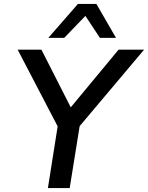

<svg xmlns="http://www.w3.org/2000/svg" viewBox="-20 -958 754 978"><path d="M224 0 282 -367 289 -285 70 -705H191L340 -412H341L584 -705H714L360 -285L394 -367L335 0ZM226 -765 377 -938H471L571 -765H489L415 -877L307 -765Z"/></svg>

Font: Nunito Sans 7pt SemiBold
Style: Italic
Weight: 600
Italic angle: -9°
Designer: Vernon Adams
Foundry: Vernon Adams
Version: Version 3.101;gftools[0.9.27]